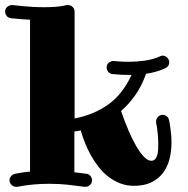

<svg xmlns="http://www.w3.org/2000/svg" viewBox="-22 -719 732 749"><path d="M501 5.9Q471.7 5.9 447 -3.7Q422.4 -13.2 401.6 -29.1Q380.9 -44.9 363.8 -66.4Q346.7 -87.9 333.3 -111.8Q319.8 -135.7 309.8 -160.9Q299.8 -186 293 -210Q286.1 -208.5 280 -207.8Q273.9 -207 268.1 -206.1V-46.9Q280.8 -45.4 292.7 -43.9Q304.7 -42.5 315.9 -41Q325.2 -39.6 331.1 -32.2Q336.9 -24.9 336.9 -16.1Q336.9 -3.9 328.6 2.9Q320.3 9.8 312 9.8H308.1Q277.3 5.4 243.4 1.7Q209.5 -2 169.9 -2Q141.1 -2 110.4 0.5Q79.6 2.9 45.9 9.8H41Q29.8 9.8 22.5 1.7Q15.1 -6.3 15.1 -16.1Q15.1 -24.9 21 -31.7Q26.9 -38.6 36.1 -41Q65.4 -46.9 95.2 -49.8V-642.1Q64.5 -643.6 43.5 -645.8Q22.5 -647.9 20 -647.9Q10.3 -649.4 4.2 -656.7Q-2 -664.1 -2 -673.8Q-2 -686 6.8 -692.6Q15.6 -699.2 23.9 -699.2H26.9Q27.3 -699.2 38.1 -698Q48.8 -696.8 66.2 -695.1Q83.5 -693.4 105.5 -692.1Q127.4 -690.9 150.9 -690.9Q174.3 -690.9 196.8 -692.6Q219.2 -694.3 237.8 -699.2H243.2Q254.4 -699.2 261.7 -691.4Q269 -683.6 269 -673.8V-256.8Q346.2 -272 401.6 -312.3Q457 -352.5 491.2 -426.8H480Q452.6 -426.8 435.5 -428.5Q418.5 -430.2 416 -430.2Q406.2 -431.6 400.1 -439Q394 -446.3 394 -456.1Q394 -468.3 402.8 -474.6Q411.6 -481 419.9 -481H422.9Q423.8 -481 439.9 -479.5Q456.1 -478 480 -478Q493.7 -478 509.3 -479Q524.9 -480 541 -482.2Q557.1 -484.4 572.5 -488.5Q587.9 -492.7 602.1 -499Q606.4 -502 611.8 -502Q623 -502 630.6 -493.9Q638.2 -485.8 638.2 -476.1Q638.2 -468.3 634.3 -462.2Q630.4 -456.1 623 -453.1Q606 -444.8 586.9 -439.5Q567.9 -434.1 547.9 -431.2Q529.8 -381.3 504.2 -345.7Q478.5 -310.1 450.2 -286.1Q463.9 -246.1 479 -210.7Q494.1 -175.3 509.5 -148.9Q524.9 -122.6 539.8 -107.2Q554.7 -91.8 567.9 -91.8Q579.1 -91.8 585 -100.3Q590.8 -108.9 593 -120.1Q595.2 -131.3 595.2 -143.1Q595.2 -154.8 595.2 -161.1Q595.2 -176.3 594 -190.4Q592.8 -204.6 591.3 -215.3Q589.8 -226.1 588.6 -232.4Q587.4 -238.8 586.9 -238.8V-245.1Q586.9 -255.4 594.5 -263.2Q602.1 -271 611.8 -271Q621.1 -271 628.2 -265.6Q635.3 -260.3 637.2 -251Q637.7 -249.5 639.2 -241.9Q640.6 -234.4 642.3 -222.7Q644 -210.9 645.5 -195.6Q647 -180.2 647 -163.1Q647 -127.4 638.7 -96.4Q630.4 -65.4 612.5 -42.7Q594.7 -20 567.1 -7.1Q539.6 5.9 501 5.9Z"/></svg>

Font: Ribeye
Style: Regular
Weight: 400
Designer: Astigmatic (AOETI)
Foundry: Astigmatic (AOETI)
Version: Version 1.000